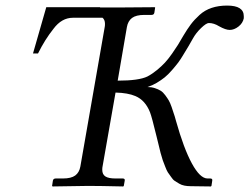

<svg xmlns="http://www.w3.org/2000/svg" viewBox="-20 -672 900 693"><path d="M741.2 1 668 0Q656.2 0 646 -2Q635.7 -3.9 627 -9Q618.2 -14.2 611.1 -18.8Q604 -23.4 597.7 -33.2L585.9 -49.8Q581.5 -56.6 576.2 -70.8L567.4 -93.8Q564.5 -102.5 559.6 -120.1L552.7 -148.4Q552.2 -150.4 544.9 -180.2Q528.3 -249 521.5 -266.6Q504.4 -310.1 468.8 -325.2Q441.4 -336.9 397 -337.9L350.1 -70.8Q349.1 -66.9 349.1 -59.1Q349.1 -42.5 360.4 -35.2Q371.6 -27.8 397 -27.8H422.9Q431.6 -27.8 430.2 -20L426.8 -1L424.8 1Q337.9 -1 298.8 -1L169.9 1L168 -1L170.9 -20Q172.4 -27.8 181.2 -27.8H207Q236.8 -27.8 251.5 -38.6Q266.1 -49.3 270 -70.8L357.9 -574.2Q358.9 -578.1 358.9 -585.9Q358.9 -600.6 350.1 -607.9H243.2Q202.6 -607.9 172.9 -567.9Q142.1 -529.3 117.2 -479H99.1L147 -646H284.2H340.8L341.8 -645H409.2L538.1 -646L540 -645L537.1 -626Q535.6 -618.2 526.9 -618.2H501Q471.2 -618.2 456.5 -607.2Q441.9 -596.2 438 -574.2L404.8 -380.9Q481.4 -380.9 512.2 -396Q529.8 -405.3 546.6 -419.2Q563.5 -433.1 575.4 -446Q587.4 -459 601.1 -478.5Q614.7 -498 622.1 -509.8L641.1 -542Q656.2 -567.4 668.9 -584.2Q681.6 -601.1 700.4 -618.2Q719.2 -635.3 744.1 -643.6Q769 -651.9 799.8 -651.9Q859.9 -651.9 859.9 -613.8V-606Q856.4 -588.4 840.8 -576.2Q825.2 -564 809.1 -564Q794.4 -564 771 -577.1Q752 -588.9 733.9 -588.9Q724.6 -588.9 705.8 -570.8Q687 -552.7 675.8 -532.2L660.2 -504.9L643.6 -477.5Q631.8 -457.5 623.5 -446.5Q615.2 -435.5 601.1 -419.2Q586.9 -402.8 574.5 -392.8Q562 -382.8 545.7 -373Q529.3 -363.3 512.2 -357.9Q526.4 -357.9 538.6 -354Q550.8 -350.1 559.6 -344.7Q568.4 -339.4 576.4 -328.4Q584.5 -317.4 589.1 -309.6Q593.8 -301.8 599.4 -285.9Q605 -270 607.4 -261.7Q610.4 -253.9 615.2 -235.8Q643.1 -136.2 672.6 -82Q702.1 -27.8 729 -27.8H738.8Q747.6 -27.8 746.1 -20L743.2 -1Z"/></svg>

Font: Linux Libertine G
Style: Italic
Weight: 400
Italic angle: -12°
Designer: Philipp H. Poll
Foundry: Philipp H. Poll
Version: Version 5.1.3